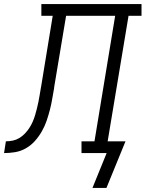

<svg xmlns="http://www.w3.org/2000/svg" viewBox="-76 -755 718 947"><path d="M380 172 450 0H326V-58H390L492 -677H250L191 -324Q191 -324 191 -324Q191 -324 191 -324V-321Q186 -294 181.5 -267Q177 -240 170 -213Q163 -186 154 -159.5Q145 -133 130.5 -107.5Q116 -82 96.5 -60Q77 -38 51.5 -23.5Q26 -9 -1.5 -4.5Q-29 0 -56 0L-47 -58Q-30 -58 -13 -61.5Q4 -65 19 -74Q34 -83 46.5 -96Q59 -109 68.5 -123.5Q78 -138 85 -154Q92 -170 97 -186.5Q102 -203 106 -219.5Q110 -236 113.5 -252.5Q117 -269 119.5 -285.5Q122 -302 125 -318Q126 -322 126.5 -326.5Q127 -331 128 -335L184 -677H128V-735H622V-677H558L455 -58H543L449 172Z"/></svg>

Font: Iosevka Curly Slab LtExObl
Style: Regular
Weight: 300
Width: 7
Italic angle: -9°
Monospace: yes
Designer: Belleve Invis
Foundry: Belleve Invis
Version: Version 11.1.0; ttfautohint (v1.8.3)